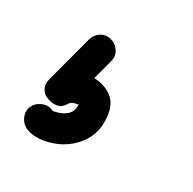

<svg xmlns="http://www.w3.org/2000/svg" viewBox="-62 -70 261 260"><g transform="rotate(20 68.0 60.0)"><path d="M61 -19Q69 -15 72 -7Q75 1 71 9Q63 26 55 43.5Q47 61 39 78Q35 86 27 86Q19 86 12 82Q5 77 1.5 69.5Q-2 62 4 55Q20 37 47 37Q64 37 78 47Q92 57 92 76Q92 106 71.5 123.5Q51 141 22 141Q15 141 7 139Q-1 137 -7 132Q-7 132 -7 132Q-7 132 -7 132Q-13 126 -14 117.5Q-15 109 -9 102Q-3 96 5.5 95Q14 94 21 100Q24 103 20.5 100.5Q17 98 19 99Q21 99 22 99Q34 99 42 93.5Q50 88 50 76Q50 75 50 77Q50 79 51 79Q51 79 47 79Q39 79 36 83Q30 90 22.5 90Q15 90 9 86Q2 83 -0.5 75.5Q-3 68 1 60Q9 43 17 25.5Q25 8 33 -9Q37 -17 45 -20Q53 -23 61 -19Z"/></g></svg>

Font: FRB American Cursive Medium
Style: Italic
Weight: 500
Italic angle: -25°
Version: Version 2.0;Modular Font Editor K font №1